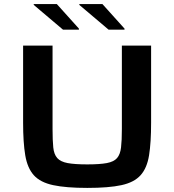

<svg xmlns="http://www.w3.org/2000/svg" viewBox="-20 -911 853 939"><path d="M407 8Q303 8 240 -5.5Q177 -19 145.5 -54Q114 -89 103.5 -151.5Q93 -214 93 -311V-688H237V-280Q237 -224 240.5 -190Q244 -156 260 -138Q276 -120 310.5 -113.5Q345 -107 407 -107Q468 -107 502.5 -113.5Q537 -120 552.5 -138Q568 -156 572 -190Q576 -224 576 -280V-688H719V-311Q719 -214 709 -151.5Q699 -89 667.5 -54Q636 -19 574 -5.5Q512 8 407 8ZM589 -766H511L368 -887V-891H481L589 -771ZM366 -766H288L145 -887V-891H258L366 -771Z"/></svg>

Font: Saira Expanded SemiBold
Style: Regular
Weight: 600
Width: 7
Designer: Hector Gatti with collaboration of the Omnibus-Type team
Foundry: Omnibus-Type
Version: Version 1.100; ttfautohint (v1.8.3)